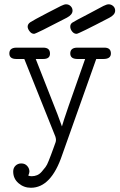

<svg xmlns="http://www.w3.org/2000/svg" viewBox="-20 -655 565 902"><path d="M23.9 -403.8Q23.9 -430.7 57.1 -431.2H183.1Q215.3 -431.2 214.8 -402.8Q214.8 -377.9 183.1 -377.9H147.9L250 -118.2L271 -61Q278.8 -93.3 379.9 -377.9H344.2Q310.1 -377.9 310.1 -403.8Q310.1 -430.7 342.8 -431.2H470.2Q501 -431.2 501 -403.8Q501 -377.9 465.8 -377.9H432.1L272 73.2Q220.2 227.1 125 227.1Q91.8 227.1 66.9 205.6Q42 184.1 42 150.9Q42 133.8 53 123.3Q64 112.8 80.1 112.8Q97.2 112.8 107.7 124.5Q118.2 136.2 118.2 150.9Q118.2 157.7 112.8 169.9Q119.6 172.9 128.9 172.9Q142.1 172.9 154.1 168Q166 163.1 176 151.6Q186 140.1 193.6 130.1Q201.2 120.1 208.5 101.1Q215.8 82 220 71.5Q224.1 61 231.4 40.5Q238.8 20 241.2 13.2Q245.1 2 240.2 -13.2L94.2 -377.9H57.1Q23.9 -377.9 23.9 -403.8ZM109.9 -529.8Q109.9 -542 122.3 -550.5Q134.8 -559.1 204.1 -595.2Q242.2 -614.3 266.1 -627Q282.2 -634.8 290 -634.8Q303.2 -634.8 312 -626Q320.8 -617.2 320.8 -605Q320.8 -585.9 293.9 -571.8Q147.9 -495.6 140.1 -496.1Q127.9 -496.1 118.9 -508.1Q109.9 -520 109.9 -529.8ZM397.9 -590.8Q439 -612.8 465.8 -627Q481.9 -634.8 490.2 -634.8Q502.4 -634.8 511.7 -626.5Q521 -618.2 521 -605Q521 -585.9 494.1 -571.8Q348.1 -495.6 339.8 -496.1Q327.6 -496.1 318.8 -507.1Q310.1 -518.1 310.1 -530Q310.1 -542 319.6 -548.6Q329.1 -555.2 397.9 -590.8Z"/></svg>

Font: CMU Typewriter Text
Style: Light
Weight: 200
Version: Version 0.7.0